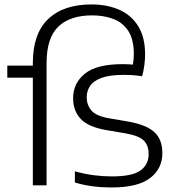

<svg xmlns="http://www.w3.org/2000/svg" viewBox="-20 -838 799 868"><path d="M484.5 9.5Q440 9.5 399 4.2Q358 -1 318.5 -13V-63.5Q364 -51 404.5 -45.8Q445 -40.5 486.5 -40.5Q577.5 -40.5 614.8 -67.2Q652 -94 652 -141.5Q652 -180.5 630 -202.5Q608 -224.5 548 -235L460 -250Q379 -264 344.8 -300.5Q310.5 -337 310.5 -394Q310.5 -461.5 363.5 -504.8Q416.5 -548 534.5 -548Q556 -548 581 -546Q585 -572 585 -594Q585 -658.5 560.8 -696.8Q536.5 -735 493.8 -751.8Q451 -768.5 396.5 -768.5Q296.5 -768.5 243.5 -717.5Q190.5 -666.5 190.5 -552V0H128.5V-487H13V-541.5H128.5V-553.5Q128.5 -686 197.8 -752Q267 -818 394 -818Q463.5 -818 518.2 -794.2Q573 -770.5 604.5 -720.2Q636 -670 636 -591Q636 -570 632.5 -542.8Q629 -515.5 622.5 -493.5Q608.5 -495.5 589 -497.5Q569.5 -499.5 540.5 -499.5Q476.5 -499.5 439.8 -486.2Q403 -473 387.5 -450Q372 -427 372 -397.5Q372 -364 392.8 -339Q413.5 -314 471.5 -303.5L559.5 -288.5Q641.5 -274 677.8 -240.8Q714 -207.5 714 -146Q714 -75 658.2 -32.8Q602.5 9.5 484.5 9.5Z"/></svg>

Font: Encode Sans Expanded Expanded Light
Style: Regular
Weight: 300
Width: 7
Designer: Multiple Designers
Foundry: Impallari Type
Version: Version 3.000; ttfautohint (v1.8.3) -l 8 -r 50 -G 200 -x 14 